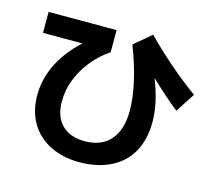

<svg xmlns="http://www.w3.org/2000/svg" viewBox="-102 -822 1068 959"><g transform="rotate(15 432.0 -342.5)"><path d="M94.7 -256.8Q94.7 -340.8 133.8 -419.7Q172.9 -498.5 246.1 -564.5H42V-672.9H393.6V-558.6Q341.8 -523.9 302.7 -475.3Q263.7 -426.8 242.4 -371.1Q221.2 -315.4 221.7 -259.8Q221.2 -181.6 263.4 -138.7Q305.7 -95.7 382.8 -95.7Q468.8 -95.7 515.1 -148.9Q561.5 -202.1 561.5 -300.8Q561.5 -366.7 542.7 -449.7Q523.9 -532.7 488.3 -624L576.2 -698.2Q634.3 -637.7 708 -574Q781.7 -510.3 850.6 -460.9L786.1 -361.3Q722.7 -410.6 638.7 -491.2Q662.6 -430.2 674.1 -377.4Q685.5 -324.7 685.5 -275.4Q685.5 -185.1 649.7 -120.6Q613.8 -56.2 545.7 -22Q477.5 12.2 382.8 12.7Q295.9 12.2 230.7 -21Q165.5 -54.2 130.1 -115Q94.7 -175.8 94.7 -256.8Z"/></g></svg>

Font: Pretendard GOV
Style: Bold
Weight: 700
Designer: Base glyphs from Inter by Rasmus Andersson; Hangeul glyphs from Noto Sans CJK(Source Han Sans) by Jang Soo-young and Kan
Foundry: Kil Hyung-jin
Version: Version 1.309